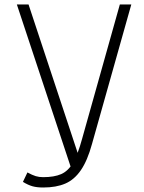

<svg xmlns="http://www.w3.org/2000/svg" viewBox="-20 -820 640 854"><path d="M172 14Q144 14 124.5 8.5Q105 3 82 -11L102 -53Q124 -41 139 -36.5Q154 -32 172 -32Q221 -32 252 -45.5Q283 -59 304.5 -95.5Q326 -132 345 -202L513 -800H564L389 -179Q369 -106 340 -63.5Q311 -21 270.5 -3.5Q230 14 172 14ZM300 -61 55 -800H107L335 -111Z"/></svg>

Font: Victor Mono Thin
Style: Regular
Weight: 100
Monospace: yes
Designer: Rune Bjørnerås
Version: Version 1.561;gftools[0.9.30]